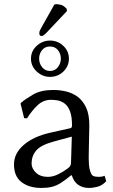

<svg xmlns="http://www.w3.org/2000/svg" viewBox="-20 -902 550 932"><path d="M328.6 -50.8H324.7Q296.4 -27.3 274.7 -13.7Q252.9 0 231.4 5.1Q210 10.3 180.2 10.3Q122.1 10.3 85 -17.6Q47.9 -45.4 47.9 -104Q47.9 -157.7 95.5 -198.7Q143.1 -239.7 223.6 -257.8L322.3 -279.8Q329.6 -282.2 329.6 -292.5Q329.6 -336.9 319.6 -362.5Q309.6 -388.2 293.2 -399.9Q276.9 -411.6 259.8 -414.6Q242.7 -417.5 227.5 -417.5Q189.9 -417.5 161.6 -390.4Q133.3 -363.3 111.3 -327.6L97.2 -328.6L79.6 -399.4L83 -403.8Q103 -420.9 140.6 -443.1Q178.2 -465.3 238.8 -465.3Q269 -465.3 299.8 -458.3Q330.6 -451.2 356 -432.9Q381.3 -414.6 397.5 -381.1Q413.6 -347.7 413.6 -293.5Q413.6 -289.6 413.1 -268.8Q412.6 -248 412.1 -221.2Q411.6 -194.3 411.1 -169.9Q410.6 -145.5 410.6 -133.3Q410.6 -98.1 415.8 -78.4Q420.9 -58.6 428.2 -50.8Q433.6 -46.4 442.4 -44.9Q451.2 -43.5 459 -43.5Q465.3 -43.5 472.4 -44.4Q479.5 -45.4 487.8 -48.8L495.6 -22.5Q477.1 -2 454.3 4.2Q431.6 10.3 411.6 10.3Q381.3 10.3 359.6 -4.9Q337.9 -20 328.6 -50.8ZM328.6 -238.8 238.8 -214.4Q177.2 -197.3 155.3 -170.9Q133.3 -144.5 133.3 -108.4Q133.3 -84 154.5 -63.7Q175.8 -43.5 212.4 -43.5Q236.3 -43.5 261.7 -55.7Q287.1 -67.9 309.6 -85Q315.9 -89.8 320.3 -95.9Q324.7 -102.1 324.7 -112.3ZM130.4 -617.2Q130.4 -654.3 158.4 -679.7Q186.5 -705.1 222.7 -705.1Q259.8 -705.1 287.1 -679.7Q314.5 -654.3 314.5 -617.2Q314.5 -580.6 287.6 -554.7Q260.7 -528.8 222.7 -528.8Q186.5 -528.8 158.4 -554.7Q130.4 -580.6 130.4 -617.2ZM222.7 -676.3Q198.2 -676.3 184.1 -658.7Q169.9 -641.1 169.9 -617.2Q169.9 -594.7 184.1 -576.2Q198.2 -557.6 222.7 -557.6Q247.1 -557.6 261.2 -576.2Q275.4 -594.7 275.4 -617.2Q275.4 -641.1 261.2 -658.7Q247.1 -676.3 222.7 -676.3ZM243.7 -879.9Q250 -881.8 256.8 -881.8Q260.7 -881.8 274.4 -878.9Q288.1 -876 303.2 -859.9L305.2 -848.6L207.5 -745.1Q190.9 -727.1 182.1 -727.1Q170.9 -727.1 170.9 -740.2Q170.9 -748.5 173.3 -753.2Q175.8 -757.8 180.2 -766.6Z"/></svg>

Font: Kurinto Seri
Style: Regular
Weight: 400
Designer: Kurinto was developed by Clint Goss from a range of fonts that are compatible with the SIL Open Font License Version 1.1
Foundry: Clinton F. Goss
Version: Version 2.196; July 25, 2020